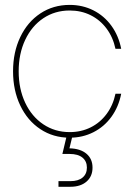

<svg xmlns="http://www.w3.org/2000/svg" viewBox="-20 -543 537 768"><path d="M32.2 -257.8Q32.2 -334 61 -394.5Q89.8 -455.1 141.4 -489.3Q192.9 -523.4 258.8 -523.4Q310.5 -523.4 353.8 -501.5Q397 -479.5 425.8 -439.7Q454.6 -399.9 464.8 -347.7H441.9Q432.1 -394 406.2 -428.7Q380.4 -463.4 342.5 -482.2Q304.7 -501 258.8 -501Q199.7 -501 153.3 -470Q106.9 -439 80.8 -383.5Q54.7 -328.1 54.7 -257.8Q54.7 -187.5 80.8 -132.1Q106.9 -76.7 153.3 -45.7Q199.7 -14.6 258.8 -14.6Q304.7 -14.6 342.5 -33.4Q380.4 -52.2 406.2 -86.9Q432.1 -121.6 441.9 -168H464.8Q454.6 -115.7 425.8 -75.9Q397 -36.1 353.8 -14.2Q310.5 7.8 258.8 7.8Q192.9 7.8 141.4 -26.4Q89.8 -60.5 61 -121.1Q32.2 -181.6 32.2 -257.8ZM213.9 181.6H261.7Q293 181.6 310.3 167.2Q327.6 152.8 327.6 127.4Q327.6 102.1 309.8 87.4Q292 72.8 258.3 72.8H229.5L249 -8.8H270V0L257.8 50.3Q301.3 51.3 325.7 71.8Q350.1 92.3 350.1 127.4Q350.1 162.6 326.2 183.3Q302.2 204.1 261.7 204.1H213.9Z"/></svg>

Font: Intratopia Thin
Style: Regular
Weight: 100
Designer: Rasmus Andersson
Foundry: rsms
Version: Version 3.000;Glyphs 3.2.3 (3260)